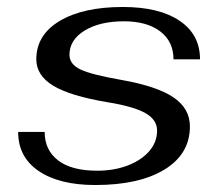

<svg xmlns="http://www.w3.org/2000/svg" viewBox="-20 -520 630 550"><path d="M32 -142H108Q108 -90 146.5 -60.5Q185 -31 258 -31Q307 -31 346 -46Q385 -61 407.5 -87Q430 -113 430 -146Q430 -177 396.5 -196Q363 -215 289 -227Q181 -245 132.5 -274.5Q84 -304 84 -350Q84 -420 151 -460Q218 -500 332 -500Q436 -500 494.5 -460.5Q553 -421 553 -350H477Q477 -401 439 -430Q401 -459 335 -459Q266 -459 222.5 -432.5Q179 -406 179 -363Q179 -336 210.5 -321Q242 -306 328 -291Q430 -273 477 -241Q524 -209 524 -158Q524 -79 451.5 -34.5Q379 10 253 10Q150 10 91 -30Q32 -70 32 -142Z"/></svg>

Font: Fahkwang
Style: Italic
Weight: 400
Italic angle: -10°
Version: Version 1.000; ttfautohint (v1.6)